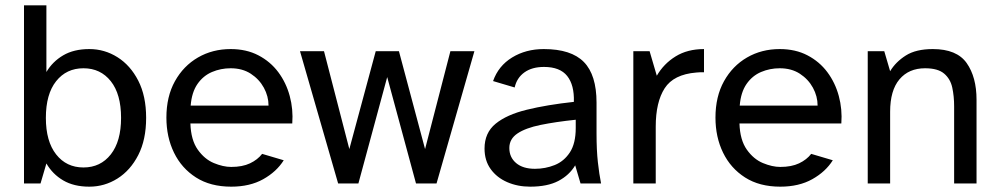

<svg xmlns="http://www.w3.org/2000/svg" viewBox="-20 -688 3750 720"><path d="M315 12Q257 12 217 -11.5Q177 -35 154 -75L132 0H70V-668H154V-418Q177 -457 217 -480.5Q257 -504 315 -504Q372 -504 420.5 -473.5Q469 -443 498.5 -385.5Q528 -328 528 -246Q528 -164 498.5 -106.5Q469 -49 420.5 -18.5Q372 12 315 12ZM293 -60Q357 -60 395.5 -109Q434 -158 434 -246Q434 -335 395.5 -383.5Q357 -432 293 -432Q229 -432 190.5 -383.5Q152 -335 152 -246Q152 -158 190.5 -109Q229 -60 293 -60Z M847 12Q769 12 715 -22.5Q661 -57 632.5 -115.5Q604 -174 604 -247Q604 -326 636 -383.5Q668 -441 722.5 -472.5Q777 -504 845 -504Q904 -504 949 -480.5Q994 -457 1023.5 -417.5Q1053 -378 1066.5 -328Q1080 -278 1076 -225H694Q696 -163 721.5 -127Q747 -91 782 -76.5Q817 -62 847 -62Q889 -62 917.5 -75.5Q946 -89 963 -111L1044 -87Q1017 -44 967 -16Q917 12 847 12ZM695 -292H987Q987 -327 969.5 -359Q952 -391 920.5 -411.5Q889 -432 845 -432Q808 -432 775 -418Q742 -404 720.5 -373Q699 -342 695 -292Z M1248 0 1105 -496H1195L1290 -129L1389 -496H1476L1574 -129L1669 -496H1759L1617 0H1540L1432 -399L1324 0Z M1968 12Q1921 12 1882 -5Q1843 -22 1820 -54Q1797 -86 1797 -131Q1797 -190 1838.5 -224Q1880 -258 1955.5 -276.5Q2031 -295 2132 -306Q2134 -369 2107 -403Q2080 -437 2020 -437Q1975 -437 1946.5 -416.5Q1918 -396 1910 -360L1829 -384Q1849 -441 1900.5 -472.5Q1952 -504 2019 -504Q2122 -504 2169.5 -455.5Q2217 -407 2217 -303V-187Q2217 -125 2222 -80Q2227 -35 2234 0H2157L2137 -68Q2115 -31 2074 -9.5Q2033 12 1968 12ZM1986 -55Q2025 -55 2060 -69Q2095 -83 2117 -116.5Q2139 -150 2139 -208V-239Q2063 -231 2007 -219.5Q1951 -208 1920.5 -187.5Q1890 -167 1890 -133Q1890 -98 1915.5 -76.5Q1941 -55 1986 -55Z M2355 0V-496H2416L2443 -404Q2469 -449 2513.5 -476.5Q2558 -504 2620 -504V-417Q2613 -417 2605.5 -417Q2598 -417 2591 -416Q2506 -409 2472.5 -357Q2439 -305 2439 -213V0Z M2906 12Q2828 12 2774 -22.5Q2720 -57 2691.5 -115.5Q2663 -174 2663 -247Q2663 -326 2695 -383.5Q2727 -441 2781.5 -472.5Q2836 -504 2904 -504Q2963 -504 3008 -480.5Q3053 -457 3082.5 -417.5Q3112 -378 3125.5 -328Q3139 -278 3135 -225H2753Q2755 -163 2780.5 -127Q2806 -91 2841 -76.5Q2876 -62 2906 -62Q2948 -62 2976.5 -75.5Q3005 -89 3022 -111L3103 -87Q3076 -44 3026 -16Q2976 12 2906 12ZM2754 -292H3046Q3046 -327 3028.5 -359Q3011 -391 2979.5 -411.5Q2948 -432 2904 -432Q2867 -432 2834 -418Q2801 -404 2779.5 -373Q2758 -342 2754 -292Z M3234 0V-496H3296L3318 -421Q3339 -456 3377 -480Q3415 -504 3478 -504Q3568 -504 3605 -451.5Q3642 -399 3642 -314V0H3558V-289Q3558 -327 3551 -359.5Q3544 -392 3520.5 -412Q3497 -432 3449 -432Q3388 -432 3353 -390.5Q3318 -349 3318 -269V0Z"/></svg>

Font: Atkinson Hyperlegible
Style: Regular
Weight: 400
Designer: Elliott Scott, Megan Eiswerth, Linus Boman, Theodore Petrosky
Foundry: Braille Institute
Version: Version 1.006; ttfautohint (v1.8.3)